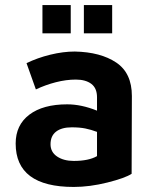

<svg xmlns="http://www.w3.org/2000/svg" viewBox="-20 -725 610 760"><path d="M502 -345 501 -37Q475 -20 405 -2.5Q335 15 272 15Q42 15 42 -157Q42 -230 96 -271Q150 -312 246 -312Q302 -312 364 -287V-340Q364 -376 341.5 -393Q319 -410 280 -410Q242 -410 201 -399.5Q160 -389 122 -371L85 -475Q128 -496 179 -508.5Q230 -521 276 -521Q378 -519 440 -477.5Q502 -436 502 -345ZM264 -221Q224 -221 202 -204Q180 -187 180 -154Q180 -123 206 -105.5Q232 -88 272 -88Q331 -88 364 -107V-203Q340 -212 317.5 -216.5Q295 -221 264 -221ZM260 -705V-593H148V-705ZM424 -705V-593H312V-705Z"/></svg>

Font: XXII Aven Bold
Style: Regular
Weight: 700
Designer: Lecter Johnson
Foundry: Doubletwo Studios
Version: Version 1.001